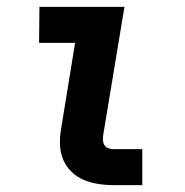

<svg xmlns="http://www.w3.org/2000/svg" viewBox="-20 -540 540 560"><path d="M312 0Q289 0 266.5 -3.5Q244 -7 224 -15.5Q204 -24 188.5 -39Q173 -54 164.5 -74Q156 -94 155 -117Q154 -140 158 -163L199 -415H94L95 -520H343L281 -146Q280 -138 280.5 -130Q281 -122 285 -116Q289 -110 296.5 -107.5Q304 -105 312 -105H395V0Z"/></svg>

Font: Iosevka Curly Extrabold
Style: Italic
Weight: 800
Italic angle: -9°
Monospace: yes
Designer: Belleve Invis
Foundry: Belleve Invis
Version: Version 22.1.2; ttfautohint (v1.8.4)